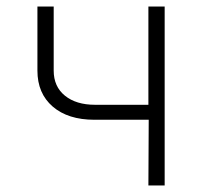

<svg xmlns="http://www.w3.org/2000/svg" viewBox="-20 -570 640 590"><path d="M436 0 437 -202H270Q189 -202 142 -242.5Q95 -283 95 -353V-550H145V-353Q145 -304 179.5 -276Q214 -248 272 -248H436V-550H486V0Z"/></svg>

Font: JetBrains Mono NL Thin
Style: Regular
Weight: 100
Monospace: yes
Designer: Philipp Nurullin, Konstantin Bulenkov
Foundry: JetBrains
Version: Version 2.305; ttfautohint (v1.8.4.7-5d5b)